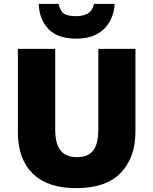

<svg xmlns="http://www.w3.org/2000/svg" viewBox="-20 -1061 797 998"><path d="M684 -377Q684 -242 607.5 -162.5Q531 -83 376 -83Q228 -83 150.5 -158.5Q73 -234 73 -373V-807H267V-388Q267 -312 295.5 -278Q324 -244 379 -244Q438 -244 464.5 -278.5Q491 -313 491 -389V-807H684ZM576 -1041Q571 -959 519.5 -909.5Q468 -860 377 -860Q282 -860 233.5 -908.5Q185 -957 181 -1041H284Q295 -999 315.5 -988Q336 -977 377 -977Q409 -977 434 -989.5Q459 -1002 469 -1041Z"/></svg>

Font: Noto Sans Kannada UI Black
Style: Regular
Weight: 900
Designer: Jelle Bosma - Monotype Design Team
Foundry: Monotype Imaging Inc.
Version: Version 2.005; ttfautohint (v1.8.4.7-5d5b)